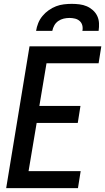

<svg xmlns="http://www.w3.org/2000/svg" viewBox="-20 -975 545 995"><path d="M12 0 133 -735H505L491 -647H221L184 -426H397L383 -338H170L128 -88H398L384 0ZM167 -815Q170 -835 178 -855Q186 -875 200 -892Q214 -909 232.5 -922Q251 -935 270.5 -942.5Q290 -950 311 -952.5Q332 -955 352 -955Q372 -955 392 -952.5Q412 -950 429.5 -942.5Q447 -935 461.5 -922Q476 -909 484 -892Q492 -875 493 -855Q494 -835 491 -815H407Q410 -830 406.5 -843.5Q403 -857 393 -866Q383 -875 369 -878.5Q355 -882 340 -882Q325 -882 310 -878.5Q295 -875 282 -866Q269 -857 261.5 -843.5Q254 -830 251 -815Z"/></svg>

Font: Iosevka SS18 Semibold
Style: Italic
Weight: 600
Italic angle: -9°
Monospace: yes
Designer: Belleve Invis
Foundry: Belleve Invis
Version: Version 25.1.1; ttfautohint (v1.8.4)